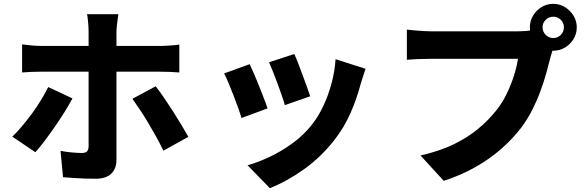

<svg xmlns="http://www.w3.org/2000/svg" viewBox="-20 -880 3040 999"><path d="M596 -806Q595 -799 592.5 -782Q590 -765 588 -746Q586 -727 586 -714Q586 -684 586 -647.5Q586 -611 586 -574.5Q586 -538 586 -507Q586 -487 586 -451.5Q586 -416 586 -372Q586 -328 586 -280Q586 -232 586 -187.5Q586 -143 586 -106.5Q586 -70 586 -48Q586 -3 559 23.5Q532 50 477 50Q448 50 419.5 49Q391 48 363 46Q335 44 308 42L295 -95Q327 -89 357 -86.5Q387 -84 405 -84Q424 -84 432 -91.5Q440 -99 441 -118Q441 -127 441 -155Q441 -183 441 -223Q441 -263 441 -307.5Q441 -352 441 -393Q441 -434 441 -464.5Q441 -495 441 -507Q441 -525 441 -562.5Q441 -600 441 -642Q441 -684 441 -715Q441 -735 438.5 -764Q436 -793 433 -806ZM95 -649Q118 -646 144.5 -643.5Q171 -641 195 -641Q207 -641 243.5 -641Q280 -641 330.5 -641Q381 -641 439 -641Q497 -641 556 -641Q615 -641 666.5 -641Q718 -641 756 -641Q794 -641 810 -641Q832 -641 862.5 -643Q893 -645 913 -648V-503Q889 -505 861 -506Q833 -507 811 -507Q795 -507 757.5 -507Q720 -507 668.5 -507Q617 -507 558.5 -507Q500 -507 441.5 -507Q383 -507 332.5 -507Q282 -507 245.5 -507Q209 -507 195 -507Q173 -507 145 -506Q117 -505 95 -503ZM357 -368Q339 -334 314.5 -295Q290 -256 262.5 -216.5Q235 -177 209.5 -143.5Q184 -110 164 -88L44 -169Q69 -193 95.5 -224.5Q122 -256 147 -290Q172 -324 193.5 -359.5Q215 -395 231 -427ZM790 -431Q809 -407 832 -373.5Q855 -340 879 -302.5Q903 -265 924 -230Q945 -195 960 -168L830 -96Q814 -130 793.5 -167Q773 -204 751 -241Q729 -278 707.5 -310Q686 -342 669 -366Z M1511 -599Q1519 -583 1530.5 -553Q1542 -523 1554.5 -489.5Q1567 -456 1577.5 -426.5Q1588 -397 1594 -379L1462 -333Q1457 -352 1447 -381Q1437 -410 1425 -442.5Q1413 -475 1401 -505.5Q1389 -536 1380 -556ZM1882 -522Q1873 -495 1867 -476.5Q1861 -458 1856 -441Q1837 -368 1804.5 -293.5Q1772 -219 1721 -153Q1651 -63 1562 0.5Q1473 64 1384 99L1268 -20Q1322 -35 1383.5 -64Q1445 -93 1502.5 -135Q1560 -177 1601 -229Q1635 -271 1661.5 -327Q1688 -383 1705 -446Q1722 -509 1726 -572ZM1279 -546Q1289 -525 1302 -495.5Q1315 -466 1328 -432.5Q1341 -399 1353 -368.5Q1365 -338 1372 -316L1237 -266Q1231 -286 1219.5 -318Q1208 -350 1194.5 -385Q1181 -420 1168 -450.5Q1155 -481 1146 -498Z M2803 -738Q2803 -715 2819.5 -698.5Q2836 -682 2859 -682Q2882 -682 2898 -698.5Q2914 -715 2914 -738Q2914 -761 2898 -777Q2882 -793 2859 -793Q2836 -793 2819.5 -777Q2803 -761 2803 -738ZM2737 -738Q2737 -771 2753.5 -798.5Q2770 -826 2797.5 -843Q2825 -860 2859 -860Q2892 -860 2919.5 -843Q2947 -826 2964 -798.5Q2981 -771 2981 -738Q2981 -704 2964 -676.5Q2947 -649 2919.5 -632.5Q2892 -616 2859 -616Q2825 -616 2797.5 -632.5Q2770 -649 2753.5 -676.5Q2737 -704 2737 -738ZM2868 -655Q2861 -640 2855 -618.5Q2849 -597 2844 -581Q2835 -545 2822.5 -500Q2810 -455 2792 -406Q2774 -357 2749.5 -308.5Q2725 -260 2693 -217Q2648 -158 2587.5 -105Q2527 -52 2452.5 -10Q2378 32 2289 61L2168 -71Q2269 -94 2341.5 -129.5Q2414 -165 2467.5 -209.5Q2521 -254 2561 -304Q2594 -345 2616.5 -392Q2639 -439 2654 -486Q2669 -533 2675 -574Q2660 -574 2626 -574Q2592 -574 2548 -574Q2504 -574 2455.5 -574Q2407 -574 2361 -574Q2315 -574 2278.5 -574Q2242 -574 2222 -574Q2186 -574 2151.5 -572.5Q2117 -571 2097 -569V-726Q2113 -724 2135.5 -722Q2158 -720 2182 -718.5Q2206 -717 2222 -717Q2239 -717 2268.5 -717Q2298 -717 2335.5 -717Q2373 -717 2414.5 -717Q2456 -717 2496.5 -717Q2537 -717 2572.5 -717Q2608 -717 2634.5 -717Q2661 -717 2674 -717Q2690 -717 2713.5 -718.5Q2737 -720 2759 -725Z"/></svg>

Font: Noto Sans SC Thin ExtraBold
Style: Regular
Weight: 800
Version: Version 2.004-H2;hotconv 1.0.118;makeotfexe 2.5.65603